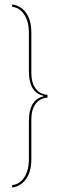

<svg xmlns="http://www.w3.org/2000/svg" viewBox="-20 -714 272 867"><path d="M35 133Q37.5 133 46.8 130.8Q56 128.5 68.8 121.2Q81.5 114 93.5 100Q105.5 86 113.5 62.5Q121.5 39 121.5 4V-173Q121.5 -211.5 133.5 -233.5Q145.5 -255.5 162.5 -264.2Q179.5 -273 194.5 -273V-286Q179.5 -286 162.5 -295Q145.5 -304 133.5 -326Q121.5 -348 121.5 -386.5V-565Q121.5 -600.5 113.5 -624Q105.5 -647.5 93.5 -661.5Q81.5 -675.5 68.8 -682.5Q56 -689.5 46.8 -691.8Q37.5 -694 35 -694V-683Q44.5 -683 57 -677.5Q69.5 -672 81.8 -658.5Q94 -645 102.2 -622Q110.5 -599 110.5 -563.5V-395Q110.5 -366.5 115.2 -347Q120 -327.5 127.8 -315.2Q135.5 -303 144.5 -296Q153.5 -289 162.8 -285.8Q172 -282.5 179 -280Q172 -278 162.8 -274.5Q153.5 -271 144.5 -264Q135.5 -257 127.8 -244.8Q120 -232.5 115.2 -213Q110.5 -193.5 110.5 -164.5V2.5Q110.5 37.5 102.2 60.8Q94 84 81.8 97.2Q69.5 110.5 57 116Q44.5 121.5 35 121.5Z"/></svg>

Font: Anybody UltraCondensed Thin Thin
Style: Regular
Weight: 250
Version: Version 1.111